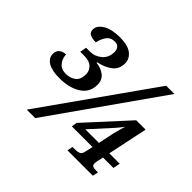

<svg xmlns="http://www.w3.org/2000/svg" viewBox="-156 -956 1187 1187"><g transform="rotate(45 437.5 -362.0)"><path d="M199 -280Q133 -280 98.5 -301Q64 -322 64 -358Q64 -385 81.5 -399Q99 -413 125 -413Q125 -394 133.5 -374Q142 -354 159.5 -340.5Q177 -327 207 -327Q246 -327 272.5 -347Q299 -367 299 -414Q299 -443 277.5 -465Q256 -487 208 -487H175L183 -530H217Q259 -530 292.5 -558Q326 -586 326 -636Q326 -656 315.5 -669.5Q305 -683 282 -683Q246 -683 227 -656.5Q208 -630 202 -596Q170 -596 151 -605.5Q132 -615 132 -639Q132 -674 173 -699Q214 -724 286 -724Q356 -724 389 -697.5Q422 -671 422 -633Q422 -581 385.5 -553.5Q349 -526 295 -515L294 -510Q339 -505 367 -482Q395 -459 395 -418Q395 -351 340 -315.5Q285 -280 199 -280ZM194 0 699 -714H771L268 0ZM550 0 557 -37H585Q602 -37 615.5 -43Q629 -49 634 -75L645 -124H464L470 -160L719 -432H801L746 -170H837L828 -124H737L730 -93Q725 -74 725 -62Q725 -45 735.5 -41Q746 -37 760 -37H780L772 0ZM536 -170H655L678 -280Q683 -300 688.5 -318.5Q694 -337 699 -356Q694 -348 683.5 -334.5Q673 -321 663 -310Z"/></g></svg>

Font: Noto Serif Medium
Style: Italic
Weight: 500
Italic angle: -12°
Designer: Monotype Design Team
Foundry: Monotype Imaging Inc.
Version: Version 2.014; ttfautohint (v1.8.4.7-5d5b)